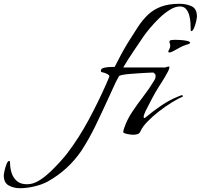

<svg xmlns="http://www.w3.org/2000/svg" viewBox="-411 -709 1059 1013"><path d="M-305 284Q-339 284 -365 269.5Q-391 255 -391 217Q-391 210 -387 191.5Q-383 173 -376.5 156.5Q-370 140 -362 140Q-359 140 -358.5 144Q-358 148 -358 150Q-358 178 -349.5 204Q-341 230 -321.5 246.5Q-302 263 -270 263Q-264 263 -258.5 262.5Q-253 262 -248 261Q-225 257 -197.5 239Q-170 221 -143.5 195.5Q-117 170 -94 144.5Q-71 119 -57 101Q6 18 57 -77Q108 -172 150 -267L166 -305Q166 -312 157.5 -317Q149 -322 139 -325Q129 -328 124 -329Q121 -331 121 -335Q121 -347 136.5 -351Q152 -355 169.5 -355.5Q187 -356 194 -356Q210 -388 227.5 -420.5Q245 -453 264 -484Q292 -529 316.5 -566.5Q341 -604 370 -631.5Q399 -659 439 -674Q479 -689 537 -689Q572 -689 600 -676Q628 -663 628 -622Q628 -615 624 -596.5Q620 -578 613 -561.5Q606 -545 598 -545Q595 -545 595 -554Q595 -567 594 -587.5Q593 -608 587.5 -628Q582 -648 570.5 -661.5Q559 -675 538 -675Q514 -675 485.5 -657.5Q457 -640 430 -614Q403 -588 380.5 -561Q358 -534 345 -515Q318 -475 291 -435Q264 -395 239 -353H460Q475 -358 480 -358Q483 -358 483 -354Q483 -347 476 -333Q469 -319 459 -302.5Q449 -286 440.5 -272.5Q432 -259 428 -253Q408 -222 391 -189Q374 -156 357 -123Q354 -116 350.5 -107.5Q347 -99 347 -92Q347 -86 350 -86Q352 -86 355 -88Q358 -90 359 -91Q394 -121 439 -151.5Q484 -182 527 -199Q529 -200 538 -203.5Q547 -207 548 -207Q554 -207 554 -200Q529 -189 495.5 -168.5Q462 -148 428.5 -122Q395 -96 368 -68.5Q341 -41 330 -16Q325 -4 313.5 -1Q302 2 291 2Q287 2 274.5 0.5Q262 -1 250.5 -4.5Q239 -8 239 -13Q239 -16 241.5 -24.5Q244 -33 245 -36Q260 -79 287 -119.5Q314 -160 344.5 -199.5Q375 -239 398 -277Q403 -284 406.5 -291.5Q410 -299 410 -307Q410 -318 405 -320.5Q400 -323 400 -325Q400 -325 400 -325.5Q400 -326 401 -326H389Q384 -326 366 -325Q348 -324 323.5 -322.5Q299 -321 275.5 -319Q252 -317 235 -314Q218 -311 216 -306Q201 -280 185 -243.5Q169 -207 155 -178Q124 -110 91.5 -43Q59 24 18 87Q-51 188 -158 248Q-189 265 -229.5 274.5Q-270 284 -305 284ZM483 -432Q477 -432 477 -436Q477 -441 482 -449Q487 -457 487 -468Q487 -474 485 -479.5Q483 -485 483 -490Q483 -497 496.5 -498Q510 -499 514 -499Q520 -499 539 -498Q558 -497 575 -493.5Q592 -490 592 -483Q592 -481 589.5 -479.5Q587 -478 585 -477Q574 -473 564 -470Q554 -467 543 -461Q537 -458 525 -451Q513 -444 501 -438Q489 -432 483 -432Z"/></svg>

Font: My Soul
Style: Regular
Weight: 400
Designer: Robert E. Leuschke
Foundry: Robert E. Leuschke
Version: Version 1.010; ttfautohint (v1.8.4.7-5d5b)